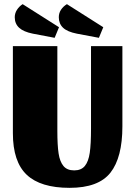

<svg xmlns="http://www.w3.org/2000/svg" viewBox="-20 -882 650 924"><path d="M315 22Q175 22 108.5 -41Q42 -104 42 -241V-660H256V-252Q256 -183 262 -143.5Q268 -104 285.5 -83Q303 -62 337 -62Q371 -62 388.5 -83.5Q406 -105 412 -147Q418 -189 418 -263V-660H569V-274Q569 -124 511.5 -51Q454 22 315 22ZM243 -700 138 -720Q93 -729 72 -748.5Q51 -768 51 -799Q51 -818 61.5 -834.5Q72 -851 89 -862L264 -751ZM456 -700 350 -720Q304 -729 283.5 -748.5Q263 -768 263 -799Q263 -819 273.5 -835Q284 -851 302 -862L477 -751Z"/></svg>

Font: Sansita ExtraBold
Style: Regular
Weight: 800
Designer: Pablo Cosgaya
Foundry: Omnibus-Type
Version: Version 1.006